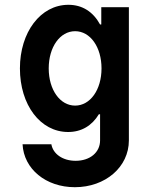

<svg xmlns="http://www.w3.org/2000/svg" viewBox="-20 -570 640 800"><path d="M397 -94V15C397 65 355 100 295 100C242 100 201 72 194 31H74C79 134 171 210 292 210C419 210 517 126 517 15V-540H402V-468H397C368 -521 323 -550 265 -550C149 -550 63 -436 63 -285C63 -133 148 -20 264 -20C319 -20 363 -46 392 -94ZM293 -130C230 -130 183 -196 183 -285C183 -374 230 -440 293 -440C356 -440 403 -374 403 -285C403 -196 356 -130 293 -130Z"/></svg>

Font: CommitMono
Style: 700Regular
Weight: 700
Monospace: yes
Designer: Eigil Nikolajsen
Foundry: Eigil Nikolajsen
Version: Version 1.143